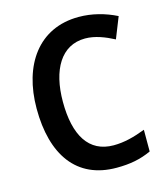

<svg xmlns="http://www.w3.org/2000/svg" viewBox="-110 -810 792 906"><g transform="rotate(-15 286.5 -357.0)"><path d="M361 -618C409 -618 457 -599 501 -576L542 -679C486 -707 423 -724 358 -724C162 -724 55 -570 55 -357C55 -131 153 10 348 10C415 10 466 0 518 -24V-130C463 -109 414 -96 362 -96C241 -96 183 -192 183 -356C183 -512 244 -618 361 -618Z"/></g></svg>

Font: Noto Sans Kannada SemiCondensed SemiBold
Style: Regular
Weight: 600
Width: 4
Designer: Jelle Bosma - Monotype Design Team
Foundry: Monotype Imaging Inc.
Version: Version 2.005